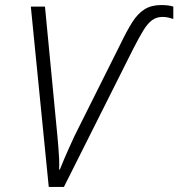

<svg xmlns="http://www.w3.org/2000/svg" viewBox="-20 -740 706 760"><path d="M173 0 102 -714H158L207 -204Q209 -181 211 -158Q213 -135 214 -112Q215 -89 214 -69H217Q225 -89 234 -110.5Q243 -132 254 -156Q265 -180 276 -204L456 -564Q482 -618 503.5 -652Q525 -686 552 -703Q579 -720 618 -720Q634 -720 645 -718.5Q656 -717 666 -714V-665Q657 -668 646.5 -670.5Q636 -673 623 -673Q600 -673 582.5 -660.5Q565 -648 548 -620.5Q531 -593 507 -546L233 0Z"/></svg>

Font: Noto Sans Display Light
Style: Italic
Weight: 300
Italic angle: -12°
Designer: Monotype Design Team
Foundry: Monotype Imaging Inc.
Version: Version 2.003